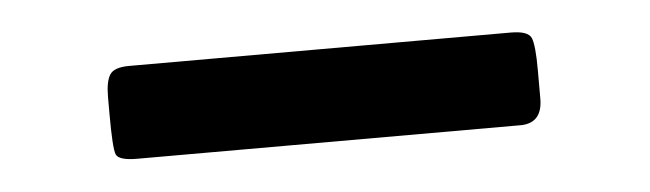

<svg xmlns="http://www.w3.org/2000/svg" viewBox="-24 -762 599 177"><g transform="rotate(-5 275.0 -674.0)"><path d="M76.2 -674.8V-689.9Q76.2 -704.1 80.1 -710.4Q84 -716.8 98.1 -716.8H451.2Q467.3 -716.8 470.2 -710Q473.1 -703.1 473.1 -680.2V-653.8Q473.1 -631.8 454.1 -630.9H98.1Q81.1 -630.9 78.6 -636.7Q76.2 -642.6 76.2 -674.8Z"/></g></svg>

Font: CMU Sans Serif
Style: Bold
Weight: 700
Version: Version 0.7.0